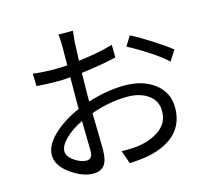

<svg xmlns="http://www.w3.org/2000/svg" viewBox="-113 -916 1202 1084"><g transform="rotate(-15 488.5 -374.0)"><path d="M400.4 -779.3Q398.4 -765.6 393.6 -712.9Q393.6 -705.1 392.1 -668.5Q390.6 -631.8 389.6 -606.4Q510.7 -621.1 591.8 -645.5L592.8 -571.3Q505.9 -550.8 387.7 -536.1Q385.7 -444.3 385.7 -402.3V-369.1Q500 -405.3 601.6 -405.3Q709 -405.3 777.3 -352.1Q845.7 -298.8 845.7 -211.9Q845.7 -36.1 637.7 12.7Q598.6 21.5 517.6 26.4L490.2 -50.8Q563.5 -48.8 605.5 -57.6Q676.8 -71.3 723.1 -109.4Q769.5 -147.5 769.5 -210.9Q769.5 -271.5 721.7 -305.7Q673.8 -339.8 600.6 -339.8Q496.1 -339.8 386.7 -300.8Q390.6 -134.8 390.6 -87.9Q390.6 -24.4 369.1 2.9Q347.7 30.3 305.7 30.3Q243.2 30.3 173.3 -19.5Q103.5 -69.3 103.5 -130.9Q103.5 -188.5 165.5 -247.1Q227.5 -305.7 317.4 -343.8V-399.4Q317.4 -484.4 318.4 -529.3Q282.2 -525.4 245.1 -525.4Q174.8 -525.4 121.1 -530.3L119.1 -603.5Q180.7 -595.7 243.2 -595.7Q277.3 -595.7 319.3 -598.6Q319.3 -628.9 319.8 -667.5Q320.3 -706.1 320.3 -710.9Q320.3 -752.9 315.4 -779.3ZM177.7 -133.8Q177.7 -102.5 215.8 -76.7Q253.9 -50.8 286.1 -50.8Q321.3 -50.8 321.3 -98.6Q321.3 -118.2 319.8 -180.7Q318.4 -243.2 318.4 -273.4Q257.8 -245.1 217.8 -206.1Q177.7 -167 177.7 -133.8ZM668.9 -614.3 704.1 -670.9Q756.8 -643.6 824.7 -600.1Q892.6 -556.6 926.8 -528.3L887.7 -467.8Q855.5 -500 789.6 -543Q723.6 -585.9 668.9 -614.3Z"/></g></svg>

Font: Min Sans
Style: Regular
Weight: 400
Designer: Jinseong-Kim, NotoSansCJK, Nunito
Foundry: Jinseong-Kim
Version: Version 1.400;Glyphs 3.1.2 (3151)